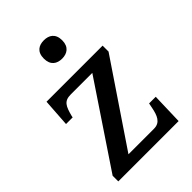

<svg xmlns="http://www.w3.org/2000/svg" viewBox="-222 -862 961 961"><g transform="rotate(-45 258.0 -381.5)"><path d="M271 -633C306 -633 336 -651 336 -698C336 -746 306 -763 271 -763C235 -763 206 -746 206 -698C206 -651 235 -633 271 -633ZM35 0H462L467 -167H420L415 -142C406 -95 392 -60 348 -60H167L460 -494V-536H63L53 -388H100L102 -398C116 -451 127 -476 174 -476H327L35 -40Z"/></g></svg>

Font: Noto Serif Tamil Medium
Style: Italic
Weight: 500
Italic angle: -12°
Designer: Indian Type Foundry, Tom Grace, and the Monotype Design Team
Foundry: Monotype Imaging Inc.
Version: Version 2.003